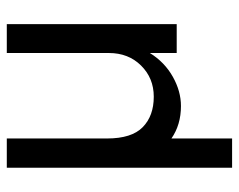

<svg xmlns="http://www.w3.org/2000/svg" viewBox="-89 -451 703 565"><g transform="rotate(-90 262.5 -168.5)"><path d="M137.5 -205Q137.5 -132.5 170.8 -100Q204 -67.5 260.5 -67.5Q315 -67.5 352 -104.8Q389 -142 389 -199.5V-500H474V0H389V-79Q362 -35.5 319.2 -11.5Q276.5 12.5 233 12.5Q178 12.5 137.5 -15.5V163H51.5V-500H137.5Z"/></g></svg>

Font: Overused Grotesk
Style: Regular
Weight: 450
Version: Version 0.004